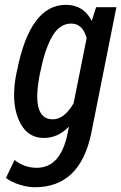

<svg xmlns="http://www.w3.org/2000/svg" viewBox="-20 -558 499 791"><path d="M147.5 -267.6 145 -257.3Q106.4 -66.4 197.3 -66.4Q244.6 -66.4 283.2 -132.3L336.9 -400.9Q320.8 -460.9 273.4 -460.9Q226.1 -460.9 195.8 -409.2Q165.5 -357.4 147.5 -267.6ZM251 -538.1Q324.7 -538.1 357.9 -471.7L376 -528.3H459.5L356 -9.3Q310.1 213.4 123.5 213.4Q94.7 213.4 61.5 203.1Q28.3 192.9 4.4 175.3L40 101.1Q80.6 133.3 131.3 133.3Q230 133.3 258.8 -9.8L263.7 -34.2L262.2 -34.7Q218.3 10.3 160.6 10.3Q88.9 10.3 56.6 -65.4Q24.4 -141.1 47.9 -257.3L50.3 -267.6Q104 -538.1 251 -538.1Z"/></svg>

Font: RobotoCondensed-Italic
Style: Italic
Weight: 400
Designer: Google
Version: Version 1.200311; 2013